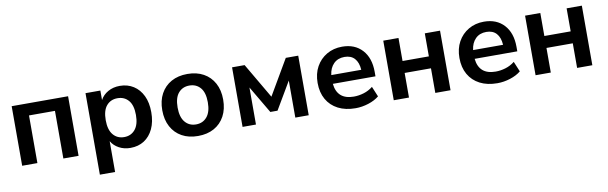

<svg xmlns="http://www.w3.org/2000/svg" viewBox="-45 -936 4913 1552"><g transform="rotate(-10 2411.0 -159.5)"><path d="M71 0V-489H534V0H409V-391H196V0Z M677 180V-489H799V-411Q820 -451 862.5 -475Q905 -499 959 -499Q1023 -499 1071.5 -468Q1120 -437 1147 -380.5Q1174 -324 1174 -245Q1174 -167 1147 -109.5Q1120 -52 1072 -21Q1024 10 959 10Q907 10 865.5 -12.5Q824 -35 802 -73V180ZM924 -85Q980 -85 1014 -125.5Q1048 -166 1048 -245Q1048 -325 1014 -364.5Q980 -404 924 -404Q868 -404 834 -364.5Q800 -325 800 -245Q800 -166 834 -125.5Q868 -85 924 -85Z M1514 10Q1438 10 1382 -21Q1326 -52 1295 -109.5Q1264 -167 1264 -245Q1264 -323 1295 -380Q1326 -437 1382 -468Q1438 -499 1514 -499Q1590 -499 1646 -468Q1702 -437 1733 -380Q1764 -323 1764 -245Q1764 -167 1733 -109.5Q1702 -52 1646 -21Q1590 10 1514 10ZM1514 -85Q1570 -85 1604 -125.5Q1638 -166 1638 -245Q1638 -325 1604 -364.5Q1570 -404 1514 -404Q1458 -404 1424 -364.5Q1390 -325 1390 -245Q1390 -166 1424 -125.5Q1458 -85 1514 -85Z M1880 0V-489H1983L2152 -200L2321 -489H2423V0H2313V-304L2181 -80H2122L1990 -304V0Z M2807 10Q2724 10 2664 -21Q2604 -52 2571.5 -109Q2539 -166 2539 -244Q2539 -320 2570.5 -377Q2602 -434 2657.5 -466.5Q2713 -499 2784 -499Q2888 -499 2948.5 -433Q3009 -367 3009 -253V-216H2659Q2673 -85 2809 -85Q2850 -85 2891 -97.5Q2932 -110 2966 -137L3001 -53Q2966 -24 2913 -7Q2860 10 2807 10ZM2789 -414Q2734 -414 2700 -380Q2666 -346 2659 -288H2905Q2901 -349 2871.5 -381.5Q2842 -414 2789 -414Z M3121 0V-489H3246V-300H3462V-489H3587V0H3462V-202H3246V0Z M3971 10Q3888 10 3828 -21Q3768 -52 3735.5 -109Q3703 -166 3703 -244Q3703 -320 3734.5 -377Q3766 -434 3821.5 -466.5Q3877 -499 3948 -499Q4052 -499 4112.5 -433Q4173 -367 4173 -253V-216H3823Q3837 -85 3973 -85Q4014 -85 4055 -97.5Q4096 -110 4130 -137L4165 -53Q4130 -24 4077 -7Q4024 10 3971 10ZM3953 -414Q3898 -414 3864 -380Q3830 -346 3823 -288H4069Q4065 -349 4035.5 -381.5Q4006 -414 3953 -414Z M4285 0V-489H4410V-300H4626V-489H4751V0H4626V-202H4410V0Z"/></g></svg>

Font: Nunito Sans
Style: Bold
Weight: 700
Designer: Vernon Adams
Foundry: Vernon Adams
Version: Version 3.101; ttfautohint (v1.8.4.7-5d5b);gftools[0.9.27]